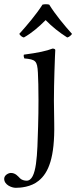

<svg xmlns="http://www.w3.org/2000/svg" viewBox="-68 -654 364 917"><path d="M113 -307C114.7 -273.9 115.8 -234.9 115.8 -177C115.8 -135.3 115.3 -91 114 -50C110 81.9 109 209 59 209C48 209 35 205 28 198C18 188 6 172 -16 172C-27 172 -48 182 -48 200C-48 229 -12 243 7 243C28 243 80 240 117 209C164.1 170.9 194 98 191 -64C190.4 -93.8 189.5 -143.4 189.5 -173C189.5 -223.8 190.7 -260.4 192 -311C193.2 -361 196 -415 196 -415C196 -419 191 -422 183 -422C155 -411 115 -402 46 -393C44 -387 46 -381 48 -375C102 -370 110 -363.9 113 -307ZM167 -632C156.2 -634.5 145.7 -634.3 135 -632C106 -586 60 -532 24 -492C30 -483 37 -477 46 -475C85 -497 118 -526 150 -558C180 -527 215 -499 253 -475C262.4 -476.9 271 -485 276 -492C240 -532 196 -585 167 -632Z"/></svg>

Font: Libertinus Serif Display
Style: Regular
Weight: 400
Designer: Philipp H. Poll
Foundry: Khaled Hosny
Version: Version 6.1